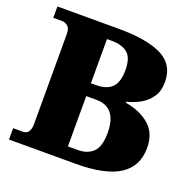

<svg xmlns="http://www.w3.org/2000/svg" viewBox="-126 -841 972 968"><g transform="rotate(20 360.0 -357.0)"><path d="M21 0V-61H73Q94 -61 103.5 -76Q113 -91 113 -116V-598Q113 -630 98.5 -641.5Q84 -653 70 -653H21V-714H349Q501 -714 581 -674.5Q661 -635 661 -540Q661 -494 640 -462Q619 -430 585 -410.5Q551 -391 511 -381V-376Q590 -363 640 -320Q690 -277 690 -198Q690 -99 613.5 -49.5Q537 0 379 0ZM340 -408Q396 -408 424.5 -436Q453 -464 453 -530Q453 -595 423 -620Q393 -645 338 -645H312V-408ZM364 -69Q417 -69 447 -98.5Q477 -128 477 -201Q477 -339 366 -339H312V-69Z"/></g></svg>

Font: Noto Serif Ethiopic Black
Style: Regular
Weight: 900
Designer: Monotype Design Team
Foundry: Monotype Imaging Inc.
Version: Version 2.102; ttfautohint (v1.8.4.7-5d5b)